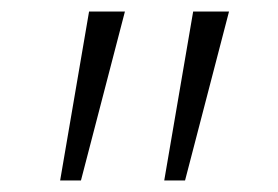

<svg xmlns="http://www.w3.org/2000/svg" viewBox="-20 -720 480 332"><path d="M314 -700H376L300 -408H264ZM134 -700H196L120 -408H84Z"/></svg>

Font: Renner* Light
Style: Light
Weight: 300
Version: Version 003.000 ; ttfautohint (v0.97) -l 8 -r 50 -G 200 -x 1